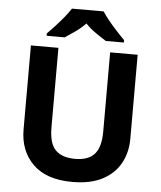

<svg xmlns="http://www.w3.org/2000/svg" viewBox="-61 -987 879 1050"><g transform="rotate(5 378.0 -462.0)"><path d="M671 -252Q671 -178 638.5 -118.5Q606 -59 540.5 -24.5Q475 10 375 10Q233 10 159 -62.5Q85 -135 85 -254V-714H236V-277Q236 -189 272 -153Q308 -117 379 -117Q453 -117 486.5 -156Q520 -195 520 -278V-714H671ZM465 -934Q479 -912 501.5 -884.5Q524 -857 548 -831Q572 -805 590 -787V-774H491Q465 -790 434 -811.5Q403 -833 377 -860Q351 -833 321 -812Q291 -791 265 -774H166V-787Q185 -806 208.5 -831.5Q232 -857 254.5 -884.5Q277 -912 291 -934Z"/></g></svg>

Font: Noto Sans Cham
Style: Regular
Weight: 400
Designer: Monotype Design Team
Foundry: Monotype Imaging Inc.
Version: Version 2.002